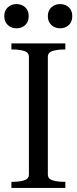

<svg xmlns="http://www.w3.org/2000/svg" viewBox="-20 -923 377 943"><path d="M122 -66V-644Q122 -666 98 -673Q74 -680 42 -680H36V-710H301V-680H295Q264 -680 239.5 -673Q215 -666 215 -644V-66Q215 -44 239.5 -37Q264 -30 295 -30H301V0H36V-30H42Q74 -30 98 -37Q122 -44 122 -66ZM121 -844Q121 -816 104 -800Q87 -784 61 -784Q36 -784 18.5 -800Q1 -816 1 -844Q1 -871 18.5 -887Q36 -903 61 -903Q87 -903 104 -887Q121 -871 121 -844ZM335 -844Q335 -816 318 -800Q301 -784 275 -784Q250 -784 232.5 -800Q215 -816 215 -844Q215 -871 232.5 -887Q250 -903 275 -903Q301 -903 318 -887Q335 -871 335 -844Z"/></svg>

Font: Roboto Serif 144pt
Style: Regular
Weight: 400
Version: Version 1.008